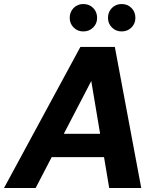

<svg xmlns="http://www.w3.org/2000/svg" viewBox="-43 -933 789 953"><path d="M-23 0 356 -700H527L658 0H499L410 -531L134 0ZM115 -153 175 -269H543L561 -153ZM370 -777Q342 -777 322.5 -796.5Q303 -816 303 -844Q303 -874 322.5 -893.5Q342 -913 370 -913Q400 -913 419.5 -893.5Q439 -874 439 -844Q439 -816 419.5 -796.5Q400 -777 370 -777ZM561 -777Q532 -777 512.5 -796.5Q493 -816 493 -844Q493 -874 512.5 -893.5Q532 -913 561 -913Q590 -913 609.5 -893.5Q629 -874 629 -844Q629 -816 609.5 -796.5Q590 -777 561 -777Z"/></svg>

Font: DM Sans 9pt Black
Style: Italic
Weight: 900
Italic angle: -10°
Version: Version 4.004;gftools[0.9.30]